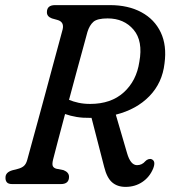

<svg xmlns="http://www.w3.org/2000/svg" viewBox="-20 -720 666 751"><path d="M579 -60.5Q565 -27 536.5 -8Q508 11 471 11Q439 11 418.5 -6.8Q398 -24.5 387.5 -67L338 -259Q334.5 -259 331.5 -259Q304 -258.5 279.8 -262.5Q255.5 -266.5 234.5 -274Q218.5 -213.5 205.5 -164.8Q192.5 -116 187.5 -95.5Q183 -76.5 187 -69.5Q191 -62.5 200.5 -60L228.5 -54.5Q250 -46 250 -28.5Q250 0 218 0H28Q12.5 0 6.8 -7Q1 -14 1.5 -25Q1 -46 28.5 -54L50 -59.5Q64 -63 73 -70.5Q82 -78 86.5 -94.5Q92 -115 103 -155Q114 -195 128 -246.2Q142 -297.5 156.8 -352.2Q171.5 -407 185.2 -457.8Q199 -508.5 209.5 -547.5Q220 -586.5 225 -605Q232 -634.5 204.5 -642L183 -648Q163 -655.5 163.5 -672.5Q163.5 -700 195.5 -700H410Q481.5 -700 533 -672.2Q584.5 -644.5 608.8 -593.2Q633 -542 623.5 -472Q615 -396 564.5 -344Q514 -292 433 -271.5L477 -121Q490.5 -74 516 -74Q535.5 -74 548.5 -89.5Q553.5 -95 560.5 -97.2Q567.5 -99.5 573.5 -97Q590.5 -89.5 579 -60.5ZM322 -595Q317.5 -578 306.2 -536.8Q295 -495.5 280 -441Q265 -386.5 250 -329.5Q266.5 -322.5 287.2 -318Q308 -313.5 332.5 -313.5Q414.5 -313.5 464.2 -358.8Q514 -404 525 -478Q540 -559.5 502.5 -603.8Q465 -648 401 -648Q360.5 -648 345.2 -634.5Q330 -621 322 -595Z"/></svg>

Font: Fraunces 144pt S100
Style: Italic
Weight: 400
Italic angle: -16°
Version: Version 1.000; ttfautohint (v1.8.3)